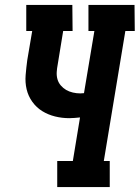

<svg xmlns="http://www.w3.org/2000/svg" viewBox="-20 -755 564 775"><path d="M211 0V-105H274L303 -281Q292 -280 281.5 -279Q271 -278 260 -278Q230 -278 202 -285Q174 -292 150.5 -306.5Q127 -321 110.5 -344Q94 -367 87.5 -394.5Q81 -422 83.5 -452Q86 -482 90 -512L110 -630H86V-735H272L273 -630H235L213 -495Q210 -480 209 -464.5Q208 -449 212 -435Q216 -421 225.5 -410Q235 -399 247 -392Q259 -385 274 -381.5Q289 -378 304 -378Q308 -378 311.5 -378.5Q315 -379 319 -379L361 -630H337V-735H523L524 -630H486L399 -105H423V0Z"/></svg>

Font: Iosevka Curly Slab Extrabold
Style: Italic
Weight: 800
Italic angle: -9°
Monospace: yes
Designer: Belleve Invis
Foundry: Belleve Invis
Version: Version 22.1.2; ttfautohint (v1.8.4)